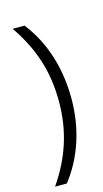

<svg xmlns="http://www.w3.org/2000/svg" viewBox="-178 -1012 713 1332"><g transform="rotate(-15 178.5 -345.5)"><path d="M125 268.1H40.5Q131.3 136.7 175.5 -2Q219.7 -140.6 219.7 -294.9Q219.7 -457.5 175.3 -595.7Q130.9 -733.9 39.6 -865.7H125Q215.3 -750.5 262 -604.5Q308.6 -458.5 308.6 -293.5Q308.6 -132.8 261.7 10.3Q214.8 153.3 125 268.1ZM225.6 -592.3ZM225.6 -961.9ZM259.3 271Z"/></g></svg>

Font: Noto Sans Telugu UI
Style: Regular
Weight: 400
Designer: Monotype Design Team
Foundry: Monotype Imaging Inc.
Version: Version 1.05